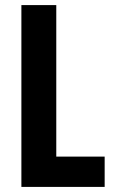

<svg xmlns="http://www.w3.org/2000/svg" viewBox="-20 -734 446 754"><path d="M64 0H391V-119H201V-714H64Z"/></svg>

Font: Noto Sans Lao Looped ExtraCondensed
Style: Bold
Weight: 700
Width: 2
Designer: Mark Frömberg, Ben Mitchell
Foundry: The Fontpad Ltd
Version: Version 1.002